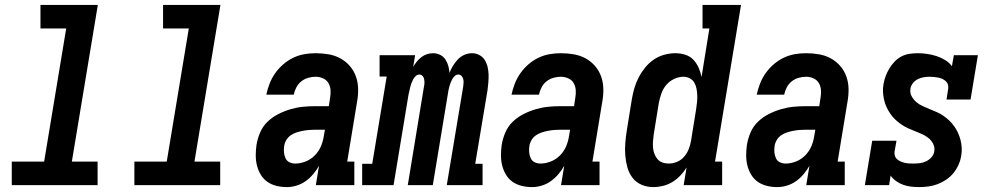

<svg xmlns="http://www.w3.org/2000/svg" viewBox="-20 -755 4040 783"><path d="M28 0V-96H160L250 -639H145V-735H379L273 -96H378V0Z M528 0V-96H660L750 -639H645V-735H879L773 -96H878V0Z M1150 8Q1128 8 1107.5 3Q1087 -2 1070.5 -13.5Q1054 -25 1043.5 -42.5Q1033 -60 1028 -80Q1023 -100 1023 -121.5Q1023 -143 1026 -164Q1030 -189 1040.5 -214Q1051 -239 1070.5 -258Q1090 -277 1114.5 -289.5Q1139 -302 1164.5 -309.5Q1190 -317 1215 -319.5Q1240 -322 1266 -322H1321L1326 -355Q1329 -371 1328 -387Q1327 -403 1319.5 -416Q1312 -429 1297.5 -435.5Q1283 -442 1267 -442Q1252 -442 1236.5 -437.5Q1221 -433 1208.5 -423Q1196 -413 1188.5 -398.5Q1181 -384 1178 -369H1066Q1071 -392 1079.5 -414Q1088 -436 1102 -456Q1116 -476 1135 -492.5Q1154 -509 1176 -519.5Q1198 -530 1221 -534Q1244 -538 1267 -538Q1294 -538 1320 -533.5Q1346 -529 1368 -517Q1390 -505 1406.5 -486Q1423 -467 1431.5 -443Q1440 -419 1440.5 -392.5Q1441 -366 1436 -339L1396 -96H1425V0H1268L1281 -79Q1271 -61 1257 -44.5Q1243 -28 1226 -16Q1209 -4 1189 2Q1169 8 1150 8ZM1184 -88Q1205 -88 1226.5 -96.5Q1248 -105 1264.5 -122Q1281 -139 1289.5 -160Q1298 -181 1301 -203L1305 -226H1266Q1253 -226 1240.5 -225Q1228 -224 1215 -221.5Q1202 -219 1189.5 -215Q1177 -211 1166 -203.5Q1155 -196 1148 -184.5Q1141 -173 1139 -160Q1137 -147 1138 -134.5Q1139 -122 1144 -110.5Q1149 -99 1160 -93.5Q1171 -88 1184 -88Z M1457 0V-87H1498L1557 -443H1528V-530H1673L1665 -482Q1671 -493 1679.5 -503.5Q1688 -514 1698.5 -522Q1709 -530 1721 -534Q1733 -538 1746 -538Q1746 -538 1746 -538Q1746 -538 1746 -538Q1761 -538 1774.5 -531.5Q1788 -525 1796 -513Q1804 -501 1808 -487Q1812 -473 1813 -458Q1819 -473 1827.5 -487Q1836 -501 1847.5 -513Q1859 -525 1874 -531.5Q1889 -538 1905 -538Q1905 -538 1905 -538Q1905 -538 1905 -538Q1921 -538 1935 -530.5Q1949 -523 1957 -510Q1965 -497 1968.5 -482Q1972 -467 1972.5 -451Q1973 -435 1971.5 -418.5Q1970 -402 1968 -386L1918 -87H1948V0H1802L1869 -402Q1870 -410 1870.5 -418Q1871 -426 1869 -433Q1867 -440 1862 -445.5Q1857 -451 1849 -451Q1841 -451 1834.5 -445Q1828 -439 1824 -431.5Q1820 -424 1817 -416Q1814 -408 1812 -400Q1810 -392 1808.5 -384.5Q1807 -377 1806 -369L1745 0H1643L1709 -402Q1711 -410 1711 -418Q1711 -426 1709.5 -433Q1708 -440 1703 -445.5Q1698 -451 1690 -451Q1682 -451 1675.5 -445Q1669 -439 1665 -431.5Q1661 -424 1658 -416Q1655 -408 1653 -400Q1651 -392 1649.5 -384.5Q1648 -377 1646 -369L1585 0Z M2150 8Q2128 8 2107.5 3Q2087 -2 2070.5 -13.5Q2054 -25 2043.5 -42.5Q2033 -60 2028 -80Q2023 -100 2023 -121.5Q2023 -143 2026 -164Q2030 -189 2040.5 -214Q2051 -239 2070.5 -258Q2090 -277 2114.5 -289.5Q2139 -302 2164.5 -309.5Q2190 -317 2215 -319.5Q2240 -322 2266 -322H2321L2326 -355Q2329 -371 2328 -387Q2327 -403 2319.5 -416Q2312 -429 2297.5 -435.5Q2283 -442 2267 -442Q2252 -442 2236.5 -437.5Q2221 -433 2208.5 -423Q2196 -413 2188.5 -398.5Q2181 -384 2178 -369H2066Q2071 -392 2079.5 -414Q2088 -436 2102 -456Q2116 -476 2135 -492.5Q2154 -509 2176 -519.5Q2198 -530 2221 -534Q2244 -538 2267 -538Q2294 -538 2320 -533.5Q2346 -529 2368 -517Q2390 -505 2406.5 -486Q2423 -467 2431.5 -443Q2440 -419 2440.5 -392.5Q2441 -366 2436 -339L2396 -96H2425V0H2268L2281 -79Q2271 -61 2257 -44.5Q2243 -28 2226 -16Q2209 -4 2189 2Q2169 8 2150 8ZM2184 -88Q2205 -88 2226.5 -96.5Q2248 -105 2264.5 -122Q2281 -139 2289.5 -160Q2298 -181 2301 -203L2305 -226H2266Q2253 -226 2240.5 -225Q2228 -224 2215 -221.5Q2202 -219 2189.5 -215Q2177 -211 2166 -203.5Q2155 -196 2148 -184.5Q2141 -173 2139 -160Q2137 -147 2138 -134.5Q2139 -122 2144 -110.5Q2149 -99 2160 -93.5Q2171 -88 2184 -88Z M2644 8Q2619 8 2596.5 -1.5Q2574 -11 2559.5 -30Q2545 -49 2538.5 -72.5Q2532 -96 2530 -121Q2528 -146 2530 -171.5Q2532 -197 2536 -222L2557 -352Q2561 -375 2567.5 -397Q2574 -419 2585 -440Q2596 -461 2611.5 -480Q2627 -499 2647 -512.5Q2667 -526 2690 -532Q2713 -538 2735 -538Q2756 -538 2775.5 -531.5Q2795 -525 2808 -511Q2821 -497 2829 -479Q2837 -461 2841 -441L2873 -639H2845V-735H3002L2896 -96H2925V0H2768L2780 -72Q2769 -54 2754 -38.5Q2739 -23 2721.5 -12.5Q2704 -2 2684 3Q2664 8 2644 8ZM2707 -88Q2724 -88 2741 -95Q2758 -102 2770 -116Q2782 -130 2788.5 -146.5Q2795 -163 2798 -180L2819 -310Q2821 -324 2822.5 -338Q2824 -352 2823.5 -366Q2823 -380 2820.5 -393.5Q2818 -407 2811.5 -418Q2805 -429 2793 -435.5Q2781 -442 2767 -442Q2748 -442 2729 -433Q2710 -424 2697 -408.5Q2684 -393 2677.5 -374.5Q2671 -356 2667 -337L2646 -207Q2644 -193 2643 -179.5Q2642 -166 2643 -153.5Q2644 -141 2648.5 -128.5Q2653 -116 2661 -106.5Q2669 -97 2681 -92.5Q2693 -88 2707 -88Z M3150 8Q3128 8 3107.5 3Q3087 -2 3070.5 -13.5Q3054 -25 3043.5 -42.5Q3033 -60 3028 -80Q3023 -100 3023 -121.5Q3023 -143 3026 -164Q3030 -189 3040.5 -214Q3051 -239 3070.5 -258Q3090 -277 3114.5 -289.5Q3139 -302 3164.5 -309.5Q3190 -317 3215 -319.5Q3240 -322 3266 -322H3321L3326 -355Q3329 -371 3328 -387Q3327 -403 3319.5 -416Q3312 -429 3297.5 -435.5Q3283 -442 3267 -442Q3252 -442 3236.5 -437.5Q3221 -433 3208.5 -423Q3196 -413 3188.5 -398.5Q3181 -384 3178 -369H3066Q3071 -392 3079.5 -414Q3088 -436 3102 -456Q3116 -476 3135 -492.5Q3154 -509 3176 -519.5Q3198 -530 3221 -534Q3244 -538 3267 -538Q3294 -538 3320 -533.5Q3346 -529 3368 -517Q3390 -505 3406.5 -486Q3423 -467 3431.5 -443Q3440 -419 3440.5 -392.5Q3441 -366 3436 -339L3396 -96H3425V0H3268L3281 -79Q3271 -61 3257 -44.5Q3243 -28 3226 -16Q3209 -4 3189 2Q3169 8 3150 8ZM3184 -88Q3205 -88 3226.5 -96.5Q3248 -105 3264.5 -122Q3281 -139 3289.5 -160Q3298 -181 3301 -203L3305 -226H3266Q3253 -226 3240.5 -225Q3228 -224 3215 -221.5Q3202 -219 3189.5 -215Q3177 -211 3166 -203.5Q3155 -196 3148 -184.5Q3141 -173 3139 -160Q3137 -147 3138 -134.5Q3139 -122 3144 -110.5Q3149 -99 3160 -93.5Q3171 -88 3184 -88Z M3729 8Q3712 8 3695 6Q3678 4 3663 -1.5Q3648 -7 3634.5 -16.5Q3621 -26 3612 -39L3606 0H3507L3537 -181H3636L3628 -136Q3627 -127 3629.5 -119Q3632 -111 3638.5 -105.5Q3645 -100 3653 -96.5Q3661 -93 3669.5 -91Q3678 -89 3687 -88.5Q3696 -88 3704 -88Q3717 -88 3730.5 -89.5Q3744 -91 3756.5 -97Q3769 -103 3778.5 -113.5Q3788 -124 3790 -137Q3793 -154 3785.5 -168.5Q3778 -183 3766 -192.5Q3754 -202 3739.5 -208.5Q3725 -215 3710.5 -220.5Q3696 -226 3682 -232.5Q3668 -239 3655 -248Q3642 -257 3631 -267.5Q3620 -278 3611 -291Q3602 -304 3595.5 -318Q3589 -332 3585.5 -347.5Q3582 -363 3581 -379.5Q3580 -396 3583 -412Q3586 -429 3592 -445Q3598 -461 3607 -476Q3616 -491 3628.5 -504Q3641 -517 3656.5 -525Q3672 -533 3689 -535.5Q3706 -538 3723 -538Q3742 -538 3762 -535Q3782 -532 3800 -526Q3818 -520 3834.5 -510Q3851 -500 3862 -485L3870 -530H3968L3938 -349H3840L3847 -394Q3848 -403 3845.5 -411Q3843 -419 3836.5 -424.5Q3830 -430 3822.5 -433.5Q3815 -437 3806.5 -438.5Q3798 -440 3789 -441Q3780 -442 3771 -442Q3759 -442 3747 -440Q3735 -438 3723.5 -432.5Q3712 -427 3703.5 -416.5Q3695 -406 3693 -394Q3690 -377 3697.5 -363Q3705 -349 3716.5 -339Q3728 -329 3742.5 -322.5Q3757 -316 3771.5 -310Q3786 -304 3800 -298Q3814 -292 3827 -283Q3840 -274 3851 -263.5Q3862 -253 3871 -240.5Q3880 -228 3886.5 -214Q3893 -200 3897 -184.5Q3901 -169 3902 -153Q3903 -137 3900 -120Q3897 -101 3889 -83Q3881 -65 3868.5 -49.5Q3856 -34 3839 -22.5Q3822 -11 3803.5 -4Q3785 3 3766 5.5Q3747 8 3729 8Z"/></svg>

Font: Iosevka Slab Oblique
Style: Bold
Weight: 700
Italic angle: -9°
Monospace: yes
Designer: Belleve Invis
Foundry: Belleve Invis
Version: Version 11.1.1; ttfautohint (v1.8.3)